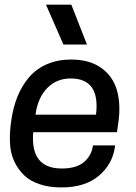

<svg xmlns="http://www.w3.org/2000/svg" viewBox="-20 -800 588 832"><path d="M179.2 -779.8H289.1L356.9 -606.9H254.9ZM486.8 -227.1H124Q110.4 -69.8 248 -69.8Q311 -69.8 344 -97.9Q377 -126 382.8 -169.9H479L478 -163.1Q467.3 -87.9 407.7 -37.8Q348.1 12.2 246.1 12.2Q193.4 12.2 152.3 -1.5Q111.3 -15.1 85.4 -39.6Q59.6 -64 43.2 -97.7Q26.9 -131.3 23.9 -171.1Q21 -210.9 25.9 -255.9L28.8 -277.8Q37.1 -335.9 56.4 -383.1Q75.7 -430.2 106.9 -466.3Q138.2 -502.4 184.3 -522.2Q230.5 -542 288.1 -542Q367.7 -542 418.2 -506.1Q468.8 -470.2 486.3 -410.2Q503.9 -350.1 493.2 -271ZM286.1 -460Q225.1 -460 184.3 -418Q143.6 -376 133.8 -303.2H396Q415 -460 286.1 -460Z"/></svg>

Font: Cooper Hewitt
Style: Medium Italic
Weight: 708
Designer: Village Type and Design LLC
Foundry: Cooper Hewitt Smithsonian Design Museum
Version: 1.000